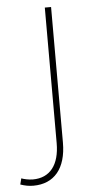

<svg xmlns="http://www.w3.org/2000/svg" viewBox="-130 -561 390 807"><g transform="rotate(-5 64.5 -157.0)"><path d="M90.8 43.5C90.8 135.3 50.3 187 -22 187C-40 187 -60.1 182.1 -70.3 178.2L-76.7 203.6C-57.6 210 -42 213.4 -22 213.4C65.4 213.4 117.2 153.3 117.2 43.5V-528.3H90.8Z"/></g></svg>

Font: Vazirmatn Thin
Style: Regular
Weight: 100
Designer: Saber Rastikerdar
Foundry: Saber Rastikerdar
Version: Version 33.003